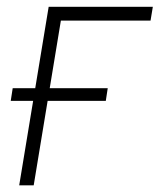

<svg xmlns="http://www.w3.org/2000/svg" viewBox="-20 -556 478 576"><path d="M438.5 -535.6 431.6 -494.1H162.6L81.1 0H37.6L126 -535.6ZM12.2 -253.4 18.1 -291.5H303.2L297.4 -253.4Z"/></svg>

Font: Inter 20pt ExtraLight
Style: Italic
Weight: 250
Italic angle: -9.3988°
Version: Version 4.001;git-66647c0bb